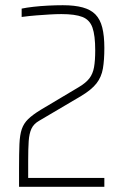

<svg xmlns="http://www.w3.org/2000/svg" viewBox="-20 -716 473 736"><path d="M53 0V-71Q53 -128 54.5 -163.5Q56 -199 63.5 -221Q71 -243 88 -259.5Q105 -276 136 -295L282 -382Q309 -398 322.5 -415.5Q336 -433 340.5 -458.5Q345 -484 345 -523Q345 -580 334.5 -610Q324 -640 296 -651Q268 -662 215 -662Q194 -662 170 -660.5Q146 -659 119.5 -657Q93 -655 63 -651V-683Q82 -687 108.5 -690Q135 -693 164.5 -694.5Q194 -696 221 -696Q266 -696 297 -687.5Q328 -679 346 -660.5Q364 -642 372 -610.5Q380 -579 380 -532Q380 -486 374.5 -453.5Q369 -421 350 -396.5Q331 -372 291 -348L130 -253Q109 -241 100.5 -222.5Q92 -204 90 -175Q88 -146 88 -100V-34H380V0Z"/></svg>

Font: Saira Condensed Thin
Style: Regular
Weight: 250
Width: 3
Designer: Hector Gatti with collaboration of the Omnibus-Type team
Foundry: Omnibus-Type
Version: Version 1.101